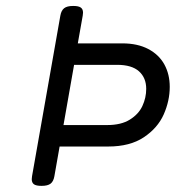

<svg xmlns="http://www.w3.org/2000/svg" viewBox="-20 -604 640 629"><path d="M536.1 -319.3Q536.1 -273.9 516.4 -229.2Q496.6 -184.6 451.2 -154.3Q405.8 -124 334.5 -124H175.3L158.2 -26.9Q155.3 -9.8 145.8 -2.4Q136.2 4.9 116.7 4.9H115.7Q98.6 4.9 91.3 -0.2Q84 -5.4 84 -17.1Q84 -19 85 -26.9L177.7 -552.7Q180.7 -569.8 190.2 -577.1Q199.7 -584.5 219.2 -584.5H220.2Q237.3 -584.5 244.6 -579.3Q252 -574.2 252 -562.5Q252 -560.5 251 -552.7L234.9 -461.9H380.9Q430.7 -461.9 465.8 -443.4Q501 -424.8 518.6 -392.6Q536.1 -360.4 536.1 -319.3ZM459 -313Q459 -349.1 435.3 -370.4Q411.6 -391.6 363.8 -391.6H222.7L188 -194.3H331.1Q377 -194.3 405.5 -212.2Q434.1 -230 446.5 -256.8Q459 -283.7 459 -313Z"/></svg>

Font: Courier Prime Sans
Style: Italic
Weight: 400
Italic angle: -10°
Designer: Alan Dague-Greene
Foundry: Quote-Unquote Apps
Version: Version 3.020